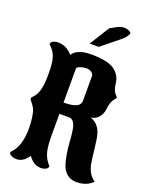

<svg xmlns="http://www.w3.org/2000/svg" viewBox="-183 -1091 964 1219"><g transform="rotate(20 299.0 -481.5)"><path d="M487.8 31.2Q450.2 31.2 424.8 10.7Q399.4 -9.8 388.2 -42.5Q376.5 -75.7 370.6 -114.7Q363.3 -159.7 361.6 -193.1Q359.9 -226.6 354.5 -265.6Q343.8 -339.4 304.7 -339.4H239.3V-188Q239.3 -140.1 244.4 -107.7Q249.5 -75.2 261.2 -51.3Q272.9 -27.3 293.5 -4.9Q293.5 13.7 266.6 21.5Q248 26.4 227.5 22.5Q207 18.6 191.4 6.3Q170.9 -9.3 160.6 -26.9Q158.2 -22 148.7 -11Q139.2 0 130.4 6.8Q106.4 24.4 82.5 24.4Q60.5 24.4 46.9 17.6Q33.2 10.7 30.8 2.4L28.8 -4.9Q58.6 -32.2 73 -74.7Q87.4 -117.2 89.1 -167.7Q90.8 -218.3 82.5 -269Q77.1 -303.2 65.7 -322Q54.2 -340.8 44.4 -351.3Q34.7 -361.8 34.7 -370.1Q34.7 -374.5 40 -379.9Q45.4 -385.3 53.5 -394.8Q61.5 -404.3 69.3 -421.9Q87.9 -463.4 87.9 -547.9Q87.9 -604.5 82.3 -637.5Q76.7 -670.4 64 -691.9Q51.3 -713.4 28.8 -733.9Q28.8 -752 55.7 -759.8Q73.2 -764.6 97.2 -761.2Q121.1 -757.8 140.6 -745.1Q162.6 -731 176.8 -713.9Q183.1 -731.4 210.9 -745.6Q237.3 -759.3 272.2 -762Q307.1 -764.6 339.4 -762Q371.6 -759.3 389.2 -756.3Q452.6 -745.1 482.4 -708Q504.9 -680.7 508.3 -649.4Q511.2 -622.6 517.3 -605.7Q523.4 -588.9 530.3 -580.6Q546.4 -563 546.4 -560.5Q546.4 -557.6 541.3 -551.5Q536.1 -545.4 530.3 -537.1Q514.6 -514.6 510.7 -476.1Q507.3 -438 486.1 -413.1Q464.8 -388.2 433.1 -385.3Q490.2 -366.2 508.8 -303.7Q518.6 -267.6 524.9 -204.6Q528.3 -172.9 531.2 -149.4Q534.2 -126 537.1 -110.4Q550.3 -41 597.7 -11.2Q556.2 31.2 487.8 31.2ZM239.3 -415.5Q296.9 -415.5 324.2 -428.5Q351.6 -441.4 351.6 -470.2V-635.7Q351.6 -648.4 337.4 -659.2Q323.2 -669.9 302.7 -669.9Q281.7 -669.9 260.5 -662.1Q239.3 -654.3 239.3 -645.5ZM267.1 -824.2 350.1 -957 370.6 -968.8 394.5 -981.9Q419.4 -994.1 438.5 -994.1Q476.1 -994.1 488.3 -973.6Q479.5 -946.3 447.8 -920.9L328.1 -824.2Z"/></g></svg>

Font: Sancreek
Style: Regular
Weight: 400
Designer: Vernon Adams
Foundry: Vernon Adams
Version: Version 1.100; ttfautohint (v1.8.4.7-5d5b)